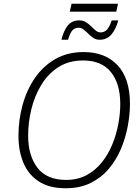

<svg xmlns="http://www.w3.org/2000/svg" viewBox="-20 -1006 758 1036"><path d="M335 9.8Q245.6 9.8 189.2 -27.1Q132.8 -64 106.2 -127.9Q79.6 -191.9 79.6 -272.5Q79.6 -358.4 101.8 -439.5Q124 -520.5 168.2 -585Q212.4 -649.4 278.3 -687.3Q344.2 -725.1 432.1 -725.1Q546.9 -725.1 614 -654.3Q681.2 -583.5 681.2 -444.8Q681.2 -388.2 669.4 -325.4Q657.7 -262.7 632.8 -203.1Q607.9 -143.6 567.4 -95.5Q526.9 -47.4 469.2 -18.8Q411.6 9.8 335 9.8ZM336.9 -35.2Q398.9 -35.2 446.8 -60.8Q494.6 -86.4 529.1 -129.4Q563.5 -172.4 585.7 -226.1Q607.9 -279.8 618.4 -336.4Q628.9 -393.1 628.9 -445.3Q628.9 -554.7 578.4 -617.2Q527.8 -679.7 428.2 -679.7Q350.6 -679.7 294.4 -643.3Q238.3 -606.9 202.1 -546.9Q166 -486.8 148.9 -415.3Q131.8 -343.8 131.8 -273.9Q131.8 -166.5 182.1 -100.8Q232.4 -35.2 336.9 -35.2ZM356.4 -942.9 366.2 -985.8H616.7L607.4 -942.9ZM311.5 -791.5Q323.7 -841.8 346.2 -868.9Q368.7 -896 407.7 -896Q428.2 -896 443.8 -886.2Q459.5 -876.5 472.2 -863.5Q484.9 -850.6 497.1 -840.8Q509.3 -831.1 522.9 -831.1Q542 -831.1 555.9 -844.7Q569.8 -858.4 583 -896H618.2Q605 -847.2 580.6 -819.3Q556.2 -791.5 517.6 -791.5Q498.5 -791.5 483.9 -801.3Q469.2 -811 456.5 -824Q443.8 -836.9 431.2 -846.7Q418.5 -856.4 403.3 -856.4Q384.3 -856.4 371.3 -842.8Q358.4 -829.1 347.2 -791.5Z"/></svg>

Font: Open Sans Light
Style: Italic
Weight: 300
Italic angle: -12°
Designer: Monotype Design Team
Foundry: Monotype Imaging Inc.
Version: Version 3.003; ttfautohint (v1.8.4)